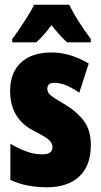

<svg xmlns="http://www.w3.org/2000/svg" viewBox="-20 -786 430 816"><path d="M125 -766Q113 -740 82 -692.5Q51 -645 32 -620V-606H134Q158 -626 199 -679Q237 -631 265 -606H366V-620Q306 -701 274 -766ZM256 -342Q203 -373 192 -384Q181 -395 181 -408Q181 -434 210 -434Q238 -434 265.5 -421.5Q293 -409 317 -392L357 -516Q278 -563 200 -563Q115 -563 69 -520Q23 -477 23 -400Q23 -282 122 -231Q179 -202 191 -188.5Q203 -175 203 -161Q203 -130 161 -130Q124 -130 89 -143.5Q54 -157 24 -175V-21Q62 -4 101 3Q140 10 179 10Q267 10 316.5 -35.5Q366 -81 366 -170Q366 -234 335 -274Q304 -314 256 -342Z"/></svg>

Font: Noto Sans Display Condensed Black
Style: Regular
Weight: 900
Width: 3
Designer: Monotype Design team
Foundry: Monotype Imaging Inc.
Version: 1.000